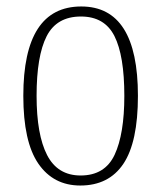

<svg xmlns="http://www.w3.org/2000/svg" viewBox="-20 -563 497 593"><path d="M228 10Q145 10 98.5 -57.5Q52 -125 52 -267Q52 -543 231 -543Q406 -543 406 -267Q406 -124 361 -57Q316 10 228 10ZM229 -21Q304 -21 334 -85Q364 -149 364 -267Q364 -391 333.5 -451.5Q303 -512 230 -512Q155 -512 124 -451Q93 -390 93 -267Q93 -147 125.5 -84Q158 -21 229 -21Z"/></svg>

Font: Noto Serif Ethiopic Condensed ExtraLight
Style: Regular
Weight: 200
Width: 3
Designer: Monotype Design Team
Foundry: Monotype Imaging Inc.
Version: Version 2.102; ttfautohint (v1.8.4.7-5d5b)